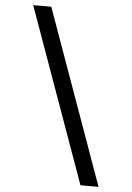

<svg xmlns="http://www.w3.org/2000/svg" viewBox="-63 -869 725 1058"><g transform="rotate(5 300.0 -340.0)"><path d="M423 143 77 -823H177L523 143Z"/></g></svg>

Font: Iosevka Medium Extended
Style: Regular
Weight: 500
Width: 7
Monospace: yes
Designer: Belleve Invis
Foundry: Belleve Invis
Version: Version 32.5.0; ttfautohint (v1.8.4)